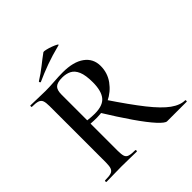

<svg xmlns="http://www.w3.org/2000/svg" viewBox="-205 -951 1112 1112"><g transform="rotate(-45 350.5 -395.5)"><path d="M538 0Q523 0 488 -38Q453 -76 403.5 -147.5Q354 -219 293 -318L373 -342Q454 -221 511.5 -148.5Q569 -76 613.5 -44Q658 -12 699 -12Q701 -12 701 -6Q701 0 699 0Q636 0 596.5 0Q557 0 538 0ZM311 -628Q398 -628 445.5 -593.5Q493 -559 493 -499Q493 -442 460.5 -397Q428 -352 376.5 -327Q325 -302 266 -302Q254 -302 240 -302.5Q226 -303 215 -304V-81Q215 -52 220 -37Q225 -22 241.5 -17Q258 -12 290 -12Q293 -12 293 -6Q293 0 290 0Q265 0 234 -1Q203 -2 166 -2Q131 -2 99 -1Q67 0 42 0Q39 0 39 -6Q39 -12 42 -12Q75 -12 91 -17Q107 -22 113 -37Q119 -52 119 -81V-544Q119 -573 113.5 -587.5Q108 -602 92 -607.5Q76 -613 43 -613Q41 -613 41 -619Q41 -625 43 -625Q68 -625 99.5 -623.5Q131 -622 166 -622Q198 -622 238 -625Q278 -628 311 -628ZM394 -464Q394 -522 380.5 -553.5Q367 -585 343 -597Q319 -609 287 -609Q248 -609 231.5 -594.5Q215 -580 215 -542V-331Q229 -329 245 -328Q261 -327 273 -327Q340 -327 367 -360.5Q394 -394 394 -464ZM182 -678Q178 -677 176 -682.5Q174 -688 177 -689Q217 -714 249.5 -740Q282 -766 315 -790Q319 -792 336.5 -788Q354 -784 372.5 -777Q391 -770 401.5 -764Q412 -758 404 -756Q337 -739 285 -720Q233 -701 182 -678Z"/></g></svg>

Font: Cormorant Garamond Light SemiBold
Style: Regular
Weight: 600
Version: Version 4.001